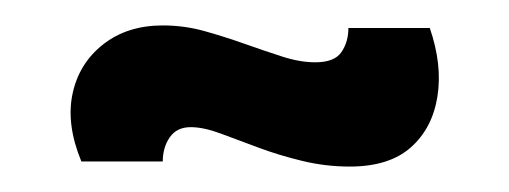

<svg xmlns="http://www.w3.org/2000/svg" viewBox="-20 -375 400 151"><path d="M255 -244Q236 -244 217.5 -248.5Q199 -253 183 -259Q167 -265 153.5 -270Q140 -275 130 -275Q119 -275 113.5 -267Q108 -259 108 -248H44Q32 -277 37 -301Q42 -325 61 -340Q80 -355 108 -355Q125 -355 141 -350.5Q157 -346 172.5 -340.5Q188 -335 202 -330.5Q216 -326 228 -326Q243 -326 248.5 -334Q254 -342 254 -353H318Q328 -324 324 -299Q320 -274 303 -259Q286 -244 255 -244Z"/></svg>

Font: Bricolage Grotesque Condensed Medium
Style: Regular
Weight: 500
Width: 3
Designer: Mathieu Triay
Foundry: Atelier Triay
Version: Version 1.000;gftools[0.9.30]